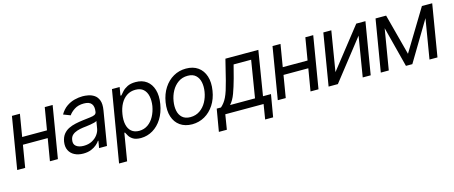

<svg xmlns="http://www.w3.org/2000/svg" viewBox="-45 -1151 4622 1953"><g transform="rotate(-15 2266.0 -174.5)"><path d="M423.8 -311.5 411.1 -233.4H110.4L123 -311.5ZM182.6 -545.9 91.8 0H7.8L98.6 -545.9ZM527.3 -545.9 436.5 0H352.5L444.3 -545.9Z M702.1 12.7Q650.4 12.7 611.3 -7.1Q572.3 -26.9 553.5 -64.5Q534.7 -102.1 543 -155.3Q551.3 -202.1 574.5 -231.4Q597.7 -260.7 631.3 -277.3Q665 -293.9 703.9 -302.2Q742.7 -310.5 781.2 -315.4Q832 -321.8 863.5 -325.4Q895 -329.1 911.1 -337.2Q927.2 -345.2 930.7 -365.2V-368.2Q939 -420.4 916.7 -449.5Q894.5 -478.5 836.9 -478.5Q777.3 -478.5 737.3 -452.4Q697.3 -426.3 677.7 -396.5L604.5 -424.8Q633.3 -474.6 673.6 -502.4Q713.9 -530.3 758.3 -541.5Q802.7 -552.7 843.8 -552.7Q870.1 -552.7 903.1 -546.6Q936 -540.5 965.1 -521.2Q994.1 -502 1008.8 -463.1Q1023.4 -424.3 1012.7 -359.4L953.1 0H870.1L882.8 -74.2H877.9Q866.7 -56.6 843.5 -36.4Q820.3 -16.1 785.2 -1.7Q750 12.7 702.1 12.7ZM726.6 -62.5Q776.4 -62.5 813.7 -82Q851.1 -101.6 874 -132.6Q897 -163.6 902.3 -197.3L915 -274.4Q908.7 -268.1 889.9 -262.9Q871.1 -257.8 847.4 -253.9Q823.7 -250 801.3 -247.3Q778.8 -244.6 765.6 -243.2Q732.4 -238.8 702.6 -229.2Q672.9 -219.7 652.3 -201.2Q631.8 -182.6 627 -150.4Q619.1 -106.9 647.7 -84.7Q676.3 -62.5 726.6 -62.5Z M1025.9 204.1 1151.9 -545.9H1232.9L1218.3 -459H1228Q1239.7 -473.1 1259.8 -495.4Q1279.8 -517.6 1314.2 -535.2Q1348.6 -552.7 1401.9 -552.7Q1470.7 -552.7 1517.1 -518.3Q1563.5 -483.9 1582.5 -420.7Q1601.6 -357.4 1587.4 -271.5Q1573.2 -185.1 1533.2 -121.3Q1493.2 -57.6 1435.3 -23.2Q1377.4 11.2 1309.1 11.7Q1256.8 11.2 1228.3 -6.3Q1199.7 -23.9 1186.3 -46.6Q1172.9 -69.3 1165.5 -84H1158.7L1110.8 204.1ZM1311 -63.5Q1363.3 -64 1403.1 -91.8Q1442.9 -119.6 1468.5 -167Q1494.1 -214.4 1504.4 -272.5Q1513.2 -330.1 1503.2 -376.5Q1493.2 -422.9 1462.9 -450.2Q1432.6 -477.5 1379.4 -477.5Q1328.1 -477.5 1288.6 -451.7Q1249 -425.8 1223.9 -379.9Q1198.7 -334 1189 -272.5Q1178.7 -210.9 1189 -163.8Q1199.2 -116.7 1229.7 -90.3Q1260.3 -64 1311 -63.5Z M1849.6 11.7Q1773.9 11.2 1723.1 -24.7Q1672.4 -60.5 1651.6 -125Q1630.9 -189.5 1644.5 -275.4Q1658.2 -359.4 1698.5 -421.6Q1738.8 -483.9 1798.8 -518.3Q1858.9 -552.7 1931.6 -552.7Q2006.8 -552.7 2057.4 -516.8Q2107.9 -481 2128.9 -416Q2149.9 -351.1 2135.7 -264.6Q2122.6 -181.6 2082 -119.4Q2041.5 -57.1 1981.7 -22.9Q1921.9 11.2 1849.6 11.7ZM1850.6 -63.5Q1908.2 -64 1950.7 -93.5Q1993.2 -123 2019.5 -171.1Q2045.9 -219.2 2054.7 -275.4Q2063.5 -329.1 2054.2 -375Q2044.9 -420.9 2014.6 -449.2Q1984.4 -477.5 1929.7 -477.5Q1872.6 -477.5 1829.8 -447.5Q1787.1 -417.5 1760.7 -369.1Q1734.4 -320.8 1725.6 -264.6Q1716.8 -211.4 1725.8 -165.5Q1734.9 -119.6 1765.4 -91.8Q1795.9 -64 1850.6 -63.5Z M2089.8 156.2 2129.9 -78.1H2174.8Q2194.3 -95.7 2209.7 -115.7Q2225.1 -135.7 2238.8 -163.8Q2252.4 -191.9 2265.4 -231.9Q2278.3 -272 2293 -329.1L2346.7 -545.9H2693.4L2617.2 -78.1H2701.2L2661.1 156.2H2577.1L2602.5 0H2199.2L2173.8 156.2ZM2270.5 -78.1H2533.2L2596.7 -467.8H2412.1L2376 -329.1Q2352.5 -243.7 2328.9 -179.7Q2305.2 -115.7 2270.5 -78.1Z M3168 -311.5 3155.3 -233.4H2854.5L2867.2 -311.5ZM2926.8 -545.9 2835.9 0H2752L2842.8 -545.9ZM3271.5 -545.9 3180.7 0H3096.7L3188.5 -545.9Z M3392.6 -124 3724.6 -545.9H3821.3L3730.5 0H3646.5L3715.8 -421.9L3384.8 0H3287.1L3377.9 -545.9H3461.9Z M4153.3 -113.3 4416 -545.9H4496.1L4168.9 0H4101.6L3960.9 -545.9H4039.1ZM4011.7 -545.9 3920.9 0H3836.9L3927.7 -545.9ZM4349.6 0 4440.4 -545.9H4524.4L4433.6 0Z"/></g></svg>

Font: Inter Tight
Style: Italic
Weight: 400
Italic angle: -9.39999°
Designer: Rasmus Andersson
Foundry: rsms
Version: Version 3.002